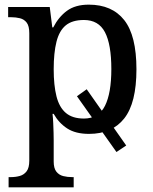

<svg xmlns="http://www.w3.org/2000/svg" viewBox="-20 -566 660 826"><path d="M481 88 311 -152 353 -182 523 60ZM17 240V196H26Q47 196 65 191Q83 186 94.5 171Q106 156 106 125V-423Q106 -454 95 -468.5Q84 -483 66 -487.5Q48 -492 27 -492H15V-536H194L205 -448H209Q232 -493 268 -519.5Q304 -546 362 -546Q462 -546 514.5 -479.5Q567 -413 567 -268Q567 -123 514.5 -56.5Q462 10 363 10Q305 10 269 -13.5Q233 -37 211 -76H206Q208 -58 209 -36Q210 -14 210.5 5.5Q211 25 211 38V129Q211 158 222.5 172.5Q234 187 252 191.5Q270 196 291 196H297V240ZM341 -56Q404 -56 431.5 -110.5Q459 -165 459 -269Q459 -375 431.5 -427.5Q404 -480 341 -480Q291 -480 263 -457Q235 -434 223 -386.5Q211 -339 211 -268Q211 -199 223 -151.5Q235 -104 263.5 -80Q292 -56 341 -56Z"/></svg>

Font: ET Text
Style: Regular
Weight: 470
Designer: Monotype Design Team
Foundry: Monotype Imaging Inc.
Version: Version 2.009